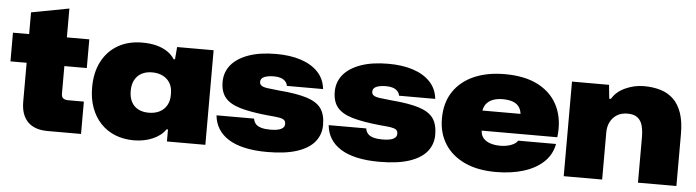

<svg xmlns="http://www.w3.org/2000/svg" viewBox="-46 -900 3989 1100"><g transform="rotate(5 1949.0 -350.0)"><path d="M251 0Q175 0 136 -40Q97 -80 97 -155V-379H4V-544H97V-669L314 -710V-544H443V-379H314V-221Q314 -200 325 -193Q336 -186 353 -186H443V0Z M747 10Q688 10 639.5 -9.5Q591 -29 556 -66Q521 -103 502 -155Q483 -207 483 -271Q483 -358 516 -421Q549 -484 608.5 -518Q668 -552 747 -552Q796 -552 832 -542Q868 -532 893.5 -514.5Q919 -497 934 -473H942L948 -544H1158V0H937V-69H929Q904 -32 855 -11Q806 10 747 10ZM818 -155Q855 -155 881.5 -169Q908 -183 922 -208Q936 -233 936 -265V-277Q936 -310 922 -334.5Q908 -359 881.5 -373Q855 -387 818 -387Q785 -387 759.5 -374Q734 -361 719.5 -335Q705 -309 705 -271Q705 -233 719 -207Q733 -181 758.5 -168Q784 -155 818 -155Z M1514 10Q1441 10 1385 -2.5Q1329 -15 1291 -39Q1253 -63 1232 -97Q1211 -131 1207 -174H1423Q1426 -155 1437 -143Q1448 -131 1469 -125Q1490 -119 1521 -119Q1562 -119 1582.5 -129Q1603 -139 1603 -158Q1603 -174 1594 -181.5Q1585 -189 1563.5 -192.5Q1542 -196 1502 -199Q1400 -209 1339.5 -227Q1279 -245 1252 -278.5Q1225 -312 1225 -368Q1225 -424 1259 -465.5Q1293 -507 1358.5 -530.5Q1424 -554 1518 -554Q1598 -554 1659.5 -534Q1721 -514 1758.5 -474.5Q1796 -435 1802 -377H1594Q1591 -393 1581 -403.5Q1571 -414 1555 -419.5Q1539 -425 1517 -425Q1481 -425 1460 -416Q1439 -407 1439 -387Q1439 -373 1449.5 -365.5Q1460 -358 1484.5 -354.5Q1509 -351 1550 -347Q1652 -339 1711 -320.5Q1770 -302 1795 -267Q1820 -232 1820 -172Q1820 -117 1787 -76Q1754 -35 1686.5 -12.5Q1619 10 1514 10Z M2159 10Q2086 10 2030 -2.5Q1974 -15 1936 -39Q1898 -63 1877 -97Q1856 -131 1852 -174H2068Q2071 -155 2082 -143Q2093 -131 2114 -125Q2135 -119 2166 -119Q2207 -119 2227.5 -129Q2248 -139 2248 -158Q2248 -174 2239 -181.5Q2230 -189 2208.5 -192.5Q2187 -196 2147 -199Q2045 -209 1984.5 -227Q1924 -245 1897 -278.5Q1870 -312 1870 -368Q1870 -424 1904 -465.5Q1938 -507 2003.5 -530.5Q2069 -554 2163 -554Q2243 -554 2304.5 -534Q2366 -514 2403.5 -474.5Q2441 -435 2447 -377H2239Q2236 -393 2226 -403.5Q2216 -414 2200 -419.5Q2184 -425 2162 -425Q2126 -425 2105 -416Q2084 -407 2084 -387Q2084 -373 2094.5 -365.5Q2105 -358 2129.5 -354.5Q2154 -351 2195 -347Q2297 -339 2356 -320.5Q2415 -302 2440 -267Q2465 -232 2465 -172Q2465 -117 2432 -76Q2399 -35 2331.5 -12.5Q2264 10 2159 10Z M2829 10Q2723 10 2648.5 -25Q2574 -60 2534.5 -122.5Q2495 -185 2495 -268Q2495 -359 2537 -422.5Q2579 -486 2655 -519.5Q2731 -553 2833 -553Q2951 -553 3028.5 -511Q3106 -469 3140.5 -394Q3175 -319 3163 -219H2728Q2729 -193 2743.5 -176Q2758 -159 2783.5 -150.5Q2809 -142 2842 -142Q2877 -142 2905 -153Q2933 -164 2941 -180H3159Q3148 -119 3103.5 -76.5Q3059 -34 2988.5 -12Q2918 10 2829 10ZM2721 -324 2715 -334H2950L2942 -325Q2941 -352 2929 -371Q2917 -390 2893 -399.5Q2869 -409 2833 -409Q2799 -409 2774.5 -399Q2750 -389 2736.5 -370Q2723 -351 2721 -324Z M3219 0V-544H3432L3440 -465H3450Q3474 -507 3525.5 -530.5Q3577 -554 3632 -554Q3685 -554 3728 -541Q3771 -528 3802 -498.5Q3833 -469 3850 -420Q3867 -371 3867 -299V0H3646V-260Q3646 -298 3638.5 -327Q3631 -356 3610.5 -372.5Q3590 -389 3552 -389Q3517 -389 3492 -373.5Q3467 -358 3453.5 -331.5Q3440 -305 3440 -271V0Z"/></g></svg>

Font: Mona Sans Expanded Black
Style: Regular
Weight: 900
Width: 7
Designer: Deni Anggara
Foundry: GitHub
Version: Version 2.000